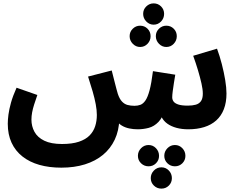

<svg xmlns="http://www.w3.org/2000/svg" viewBox="-20 -760 1410 1136"><path d="M343 232Q271 232 213 215.5Q155 199 113 166Q71 133 48.5 84.5Q26 36 26 -28Q26 -51 30 -82Q34 -113 45 -152.5Q56 -192 78 -241L201 -198Q190 -167 182 -141.5Q174 -116 170 -94.5Q166 -73 166 -52Q166 -13 184 20Q202 53 242 72.5Q282 92 347 92Q407 92 447 78.5Q487 65 510 41.5Q533 18 543 -13Q553 -44 553 -80Q553 -108 546.5 -143Q540 -178 528 -219.5Q516 -261 501 -307L641 -343Q651 -305 657.5 -278Q664 -251 669 -233.5Q674 -216 677 -205Q687 -175 701.5 -159.5Q716 -144 734.5 -139Q753 -134 776 -134Q795 -134 811 -140Q827 -146 840.5 -165.5Q854 -185 865 -226Q876 -267 885 -339L1017 -318Q1013 -295 1009 -269Q1005 -243 1002 -220.5Q999 -198 999 -184Q999 -171 1006.5 -160Q1014 -149 1034 -142Q1054 -135 1091 -135Q1118 -135 1138 -140.5Q1158 -146 1169 -161.5Q1180 -177 1180 -206Q1180 -231 1172 -266.5Q1164 -302 1151.5 -344Q1139 -386 1123 -430L1264 -472Q1280 -429 1292.5 -380.5Q1305 -332 1312.5 -286.5Q1320 -241 1320 -207Q1320 -154 1304.5 -114Q1289 -74 1259.5 -47.5Q1230 -21 1188 -8Q1146 5 1094 5Q1056 5 1024.5 -3.5Q993 -12 970.5 -28Q948 -44 936 -67.5Q924 -91 925 -121H959Q944 -66 918 -39Q892 -12 860 -3.5Q828 5 795 5Q769 5 745 0Q721 -5 701.5 -16.5Q682 -28 668 -47.5Q654 -67 649 -95L686 -55Q684 13 659 66Q634 119 589.5 156Q545 193 482.5 212.5Q420 232 343 232ZM889 -614Q864 -614 845.5 -633Q827 -652 827 -678Q827 -704 845.5 -722Q864 -740 889 -740Q915 -740 933 -722Q951 -704 951 -678Q951 -652 933 -633Q915 -614 889 -614ZM809 -482Q784 -482 765.5 -501Q747 -520 747 -546Q747 -572 765.5 -590Q784 -608 809 -608Q835 -608 853 -590Q871 -572 871 -546Q871 -520 853 -501Q835 -482 809 -482ZM964 -482Q939 -482 920.5 -501Q902 -520 902 -546Q902 -572 920.5 -590Q939 -608 964 -608Q990 -608 1008 -590Q1026 -572 1026 -546Q1026 -520 1008 -501Q990 -482 964 -482ZM935 356Q909 356 890.5 338Q872 320 872 294Q872 268 890.5 249Q909 230 935 230Q961 230 979 249Q997 268 997 294Q997 320 979 338Q961 356 935 356ZM859 224Q833 224 814.5 206Q796 188 796 162Q796 136 814.5 117Q833 98 859 98Q885 98 903 117Q921 136 921 162Q921 188 903 206Q885 224 859 224ZM1015 224Q989 224 970.5 206Q952 188 952 162Q952 136 970.5 117Q989 98 1015 98Q1041 98 1059 117Q1077 136 1077 162Q1077 188 1059 206Q1041 224 1015 224Z"/></svg>

Font: Farlight84_Sys_V01
Style: Bold
Weight: 700
Designer: Monotype Design Team, Nadine Chahine and Nizar Qandah
Foundry: Monotype Imaging Inc.
Version: Version 2.004;October 31, 2024;FontCreator 14.0.0.2814 64-bi